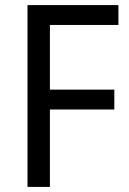

<svg xmlns="http://www.w3.org/2000/svg" viewBox="-20 -734 508 754"><path d="M176 0H88V-714H445V-636H176V-382H429V-304H176Z"/></svg>

Font: Noto Sans Gurmukhi SemiCondensed
Style: Regular
Weight: 400
Width: 4
Designer: Jelle Bosma - Monotype Design Team
Foundry: Monotype Imaging Inc.
Version: Version 2.004; ttfautohint (v1.8.4.7-5d5b)